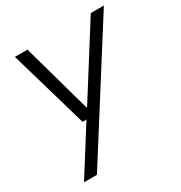

<svg xmlns="http://www.w3.org/2000/svg" viewBox="-165 -615 887 940"><g transform="rotate(-30 278.0 -145.5)"><path d="M39 205 203 -55H181L53 -496H124L233 -106H236L482 -496H556L112 205Z"/></g></svg>

Font: DM Sans 36pt Light
Style: Italic
Weight: 300
Italic angle: -10°
Designer: Colophon Foundry, Jonny Pinhorn
Foundry: Colophon Foundry
Version: Version 4.004;gftools[0.9.30]